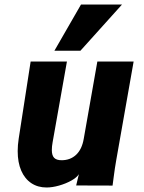

<svg xmlns="http://www.w3.org/2000/svg" viewBox="-20 -823 640 852"><path d="M58.5 -152.5Q58.5 -179 63 -208L116 -550H277L213.5 -192Q210 -173 210 -157Q210 -133.5 220.2 -122.8Q230.5 -112 253.5 -112Q292 -112 317.8 -136.2Q343.5 -160.5 351.5 -206.5L412 -550H573L496 -113.5Q489.5 -77 484.5 -37.5L479.5 0.5L318 0L330 -50Q320.5 -35 296.2 -21.5Q272 -8 242 0.5Q212 9 186.5 9Q148 9 119 -10.2Q90 -29.5 74.2 -65.8Q58.5 -102 58.5 -152.5ZM221.5 -598 339.5 -803H521.5L337 -598Z"/></svg>

Font: JuliaMono Black
Style: Italic
Weight: 900
Italic angle: -9°
Monospace: yes
Designer: cormullion
Foundry: corm
Version: Version 0.057; ttfautohint (v1.8.4)